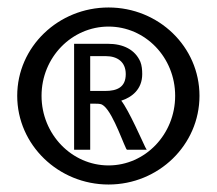

<svg xmlns="http://www.w3.org/2000/svg" viewBox="-20 -482 579 513"><path d="M26 -226C26 -95 136 11 270 11C404 11 513 -95 513 -226C513 -357 404 -462 270 -462C136 -462 26 -357 26 -226ZM91 -226C91 -329 172 -411 270 -411C368 -411 448 -329 448 -226C448 -123 368 -40 270 -40C172 -40 91 -123 91 -226ZM178 -82H221V-205H230C237 -205 244 -205 248 -204C274 -200 304 -112 317 -85L319 -82H372L368 -89C362 -101 324 -188 304 -213C332 -222 360 -243 360 -284C360 -295 359 -307 355 -317C341 -349 310 -365 268 -365H178ZM221 -239V-332H263C293 -332 316 -317 316 -284C316 -249 293 -239 261 -239Z"/></svg>

Font: Charger Sport
Style: DfBd
Weight: 400
Designer: Jasper
Foundry: Cannot Into Space Fonts
Version: Version 1.1